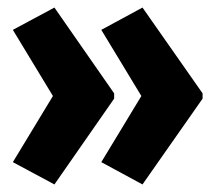

<svg xmlns="http://www.w3.org/2000/svg" viewBox="-20 -524 570 508"><path d="M124 -504 282 -277V-263L124 -36L14 -95L120 -270L14 -445ZM357 -504 516 -277V-263L357 -36L248 -95L354 -270L248 -445Z"/></svg>

Font: Noto Sans Mono Condensed Black
Style: Regular
Weight: 900
Width: 3
Designer: Monotype Design Team
Foundry: Monotype Imaging Inc.
Version: Version 2.014